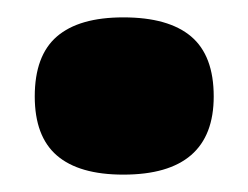

<svg xmlns="http://www.w3.org/2000/svg" viewBox="-20 -188 286 221"><path d="M122 13Q71 13 45.5 -9Q20 -31 20 -77Q20 -124 45.5 -146Q71 -168 122 -168Q174 -168 200 -146Q226 -124 226 -77Q226 13 122 13Z"/></svg>

Font: Bricolage Grotesque 96pt ExtraBold
Style: Regular
Weight: 800
Designer: Mathieu Triay
Foundry: Atelier Triay
Version: Version 1.001;gftools[0.9.33.dev8+g029e19f]